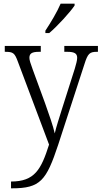

<svg xmlns="http://www.w3.org/2000/svg" viewBox="-20 -786 553 1045"><path d="M227 -619V-606H248C294 -645 363 -721 386 -756V-766H310C291 -721 256 -663 227 -619ZM40 202V239H45C200 239 232 197 297 1L439 -435C458 -496 468 -504 509 -504H513V-536H330V-504H346C387 -504 400 -494 400 -471C400 -457 394 -436 387 -412L318 -195C302 -143 287 -99 278 -60C270 -97 247 -164 225 -225L158 -408C146 -441 140 -459 140 -471C140 -494 152 -504 193 -504H202V-536H6V-504H9C52 -504 60 -497 77 -451L247 1C204 136 169 202 40 202Z"/></svg>

Font: Noto Serif Bengali SemiCondensed Light
Style: Regular
Weight: 300
Width: 4
Designer: Juan Bruce, Universal Thirst, Indian Type Foundry and the Monotype Design Team.
Foundry: Monotype Imaging Inc.
Version: Version 2.003